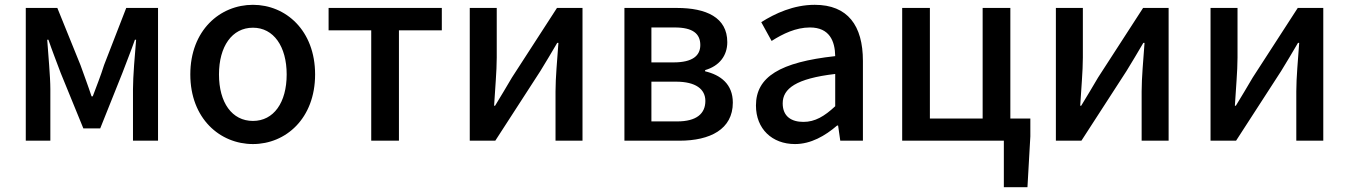

<svg xmlns="http://www.w3.org/2000/svg" viewBox="-20 -584 5600 797"><path d="M87 0H189V-214C189 -266 180 -360 176 -419H181C196 -375 216 -324 232 -281L326 -51H396L488 -281C504 -324 524 -373 540 -419H545C540 -360 532 -266 532 -214V0H636V-551H504L412 -314C398 -269 381 -227 365 -184H360C346 -227 330 -269 314 -314L218 -551H87Z M1030 14C1166 14 1288 -92 1288 -275C1288 -458 1166 -564 1030 -564C893 -564 770 -458 770 -275C770 -92 893 14 1030 14ZM1030 -82C943 -82 889 -158 889 -275C889 -391 943 -469 1030 -469C1116 -469 1170 -391 1170 -275C1170 -158 1116 -82 1030 -82Z M1521 0H1636V-458H1814V-551H1344V-458H1521Z M1930 0H2036L2223 -289C2243 -321 2273 -372 2293 -406H2298C2293 -335 2286 -262 2286 -205V0H2398V-551H2292L2105 -262C2086 -229 2055 -178 2035 -145H2031C2035 -215 2042 -288 2042 -345V-551H1930Z M2572 0H2801C2927 0 3022 -47 3022 -158C3022 -235 2971 -273 2907 -288V-293C2966 -310 2999 -353 2999 -409C2999 -512 2911 -551 2790 -551H2572ZM2684 -325V-470H2781C2856 -470 2887 -444 2887 -397C2887 -353 2855 -325 2776 -325ZM2684 -80V-245H2786C2868 -245 2908 -214 2908 -165C2908 -112 2871 -80 2791 -80Z M3280 14C3346 14 3405 -20 3455 -63H3459L3468 0H3562V-331C3562 -478 3499 -564 3362 -564C3274 -564 3197 -528 3140 -492L3183 -414C3230 -444 3284 -470 3342 -470C3423 -470 3446 -414 3447 -351C3218 -326 3118 -265 3118 -146C3118 -49 3185 14 3280 14ZM3315 -78C3266 -78 3229 -100 3229 -155C3229 -216 3284 -258 3447 -277V-143C3402 -101 3363 -78 3315 -78Z M4147 193H4245L4257 -18V-92H4174V-551H4059V-92H3840V-551H3725V0H4147Z M4363 0H4469L4656 -289C4676 -321 4706 -372 4726 -406H4731C4726 -335 4719 -262 4719 -205V0H4831V-551H4725L4538 -262C4519 -229 4488 -178 4468 -145H4464C4468 -215 4475 -288 4475 -345V-551H4363Z M5005 0H5111L5298 -289C5318 -321 5348 -372 5368 -406H5373C5368 -335 5361 -262 5361 -205V0H5473V-551H5367L5180 -262C5161 -229 5130 -178 5110 -145H5106C5110 -215 5117 -288 5117 -345V-551H5005Z"/></svg>

Font: Noto Sans CJK TC Medium
Style: Regular
Weight: 500
Designer: Ryoko NISHIZUKA 西塚涼子 (kana, bopomofo & ideographs); Paul D. Hunt (Latin, Greek & Cyrillic); Sandoll Communications 산돌커뮤니
Foundry: Adobe
Version: Version 2.004;hotconv 1.0.118;makeotfexe 2.5.65603